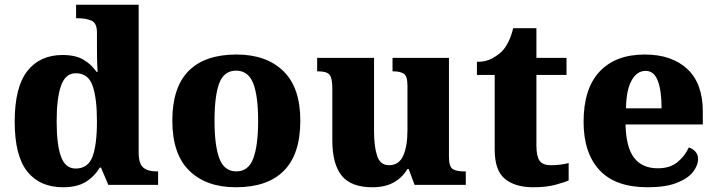

<svg xmlns="http://www.w3.org/2000/svg" viewBox="-20 -780 3024 810"><path d="M246 10Q148 10 95 -56.5Q42 -123 42 -267Q42 -412 95 -480Q148 -548 244 -548Q299 -548 332.5 -528Q366 -508 387 -477H392Q390 -500 389.5 -531Q389 -562 389 -591V-643Q389 -683 365.5 -693Q342 -703 309 -703H301V-760H565V-137Q565 -90 584 -73.5Q603 -57 639 -57H647V0H437L406 -73H401Q378 -35 341.5 -12.5Q305 10 246 10ZM299 -69Q351 -69 370 -118.5Q389 -168 389 -269Q389 -366 370.5 -418.5Q352 -471 300 -471Q256 -471 237.5 -418.5Q219 -366 219 -268Q219 -169 237.5 -119Q256 -69 299 -69Z M975 10Q850 10 778.5 -60Q707 -130 707 -271Q707 -411 775.5 -480.5Q844 -550 978 -550Q1103 -550 1175 -480.5Q1247 -411 1247 -271Q1247 -130 1178 -60Q1109 10 975 10ZM977 -57Q1028 -57 1048.5 -111.5Q1069 -166 1069 -271Q1069 -376 1048 -429Q1027 -482 976 -482Q925 -482 905 -429Q885 -376 885 -271Q885 -166 905.5 -111.5Q926 -57 977 -57Z M1551 10Q1461 10 1421.5 -39Q1382 -88 1382 -188V-407Q1382 -450 1370.5 -464.5Q1359 -479 1322 -479H1318V-536H1558V-226Q1558 -162 1571 -122.5Q1584 -83 1621 -83Q1663 -83 1681 -123Q1699 -163 1699 -231V-418Q1699 -460 1683 -469.5Q1667 -479 1640 -479H1636V-536H1874V-119Q1874 -76 1890.5 -66.5Q1907 -57 1935 -57H1945V0H1729L1704 -67H1699Q1676 -29 1639.5 -9.5Q1603 10 1551 10Z M2230 10Q2153 10 2110 -25.5Q2067 -61 2067 -149V-464H1992V-519Q2030 -519 2057 -534Q2084 -549 2099 -565Q2113 -580 2125 -604Q2137 -628 2145 -661H2243V-536H2370V-464H2243V-165Q2243 -122 2256 -102.5Q2269 -83 2305 -83Q2325 -83 2344 -85.5Q2363 -88 2379 -92V-19Q2362 -11 2323.5 -0.5Q2285 10 2230 10Z M2712 10Q2576 10 2509 -62.5Q2442 -135 2442 -266Q2442 -406 2509.5 -478Q2577 -550 2700 -550Q2814 -550 2879.5 -489Q2945 -428 2945 -309V-255H2619Q2621 -159 2655 -114.5Q2689 -70 2755 -70Q2806 -70 2837.5 -95.5Q2869 -121 2886 -158Q2902 -153 2913.5 -140.5Q2925 -128 2925 -110Q2925 -82 2903.5 -54.5Q2882 -27 2835 -8.5Q2788 10 2712 10ZM2771 -323Q2771 -398 2755 -439.5Q2739 -481 2704 -481Q2667 -481 2644.5 -440.5Q2622 -400 2621 -323Z"/></svg>

Font: Noto Serif Telugu ExtraBold
Style: Regular
Weight: 800
Designer: Jelle Bosma - Monotype Design Team
Foundry: Monotype Imaging Inc.
Version: Version 2.005; ttfautohint (v1.8.4.7-5d5b)